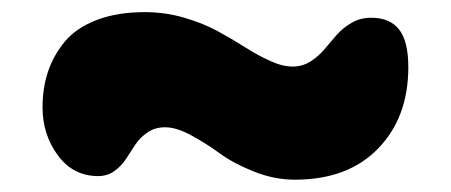

<svg xmlns="http://www.w3.org/2000/svg" viewBox="-20 -410 740 315"><path d="M463.9 -115.2Q429.7 -115.2 396.2 -128.7Q362.8 -142.1 340.8 -158.2Q318.8 -174.3 294.2 -187.7Q269.5 -201.2 251 -201.2Q234.4 -201.2 222.2 -192.9Q210 -184.6 202.1 -172.9Q194.3 -161.1 186.8 -149.4Q179.2 -137.7 167.7 -129.4Q156.2 -121.1 141.1 -121.1Q100.1 -121.1 75 -155Q49.8 -189 49.8 -233.9Q49.8 -265.1 58.6 -292Q67.4 -318.8 86.2 -341.6Q105 -364.3 138.7 -377.2Q172.4 -390.1 217.8 -390.1Q251 -390.1 282.5 -380.9Q314 -371.6 337.6 -358.6Q361.3 -345.7 382.1 -332.5Q402.8 -319.3 423.1 -310.1Q443.4 -300.8 460 -300.8Q476.1 -300.8 489.3 -309.1Q502.4 -317.4 512.2 -329.1Q522 -340.8 532.2 -352.5Q542.5 -364.3 556.9 -372.6Q571.3 -380.9 588.9 -380.9Q619.6 -380.9 634.8 -361.6Q649.9 -342.3 649.9 -299.8Q649.9 -217.3 600.3 -166.3Q550.8 -115.2 463.9 -115.2Z"/></svg>

Font: Shantell Sans Normal
Style: Regular
Weight: 800
Designer: Stephen Nixon, Anya Danilova, Shantell Martin
Foundry: Arrow Type
Version: Version 1.006;[559af2be0]